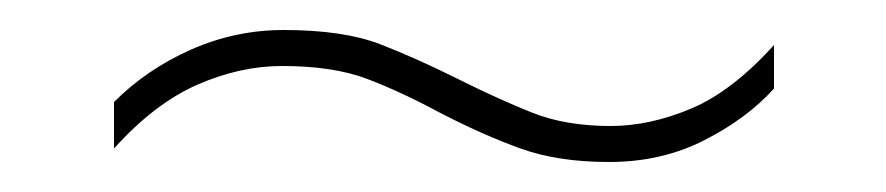

<svg xmlns="http://www.w3.org/2000/svg" viewBox="-20 -382 591 128"><path d="M56 -314Q78 -336 107.5 -349Q137 -362 169 -362Q209 -362 233.5 -352.5Q258 -343 286 -329Q312 -316 334.5 -307Q357 -298 387 -298Q413 -298 440.5 -309.5Q468 -321 496 -352V-323Q478 -303 449.5 -288.5Q421 -274 386 -274Q352 -274 327 -283Q302 -292 273 -307Q247 -321 224.5 -329.5Q202 -338 168 -338Q140 -338 111.5 -325.5Q83 -313 56 -283Z"/></svg>

Font: Noto Sans Oriya Thin
Style: Regular
Weight: 100
Designer: Amélie Bonet and Sol Matas
Foundry: Google LLC
Version: Version 2.006; ttfautohint (v1.8.4.7-5d5b)